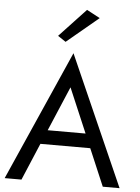

<svg xmlns="http://www.w3.org/2000/svg" viewBox="-63 -1034 787 1082"><g transform="rotate(5 330.0 -492.5)"><path d="M147 -210H517L487 -290H177ZM330 -542 450 -260 458 -240 560 0H655L330 -735L5 0H100L204 -246L212 -264ZM460 -945 385 -985 235 -825 280 -795Z"/></g></svg>

Font: Glinicke Jost Regular
Style: Regular
Weight: 400
Version: Version 3.710